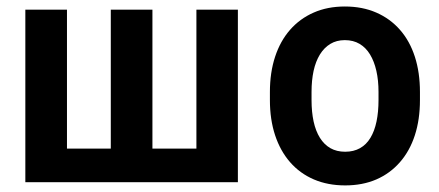

<svg xmlns="http://www.w3.org/2000/svg" viewBox="-20 -558 1343 588"><path d="M57.6 -528.3H185.1V-103H319.3V-528.3H446.8V-103H581.5V-528.3H708.5V0H57.6Z M806.6 -251.5V-276.4Q806.6 -335.9 822.5 -384.3Q838.4 -432.6 868.4 -466.8Q898.4 -501 940.7 -519.5Q982.9 -538.1 1036.1 -538.1Q1089.8 -538.1 1132.3 -519.5Q1174.8 -501 1204.8 -466.8Q1234.9 -432.6 1250.5 -384.3Q1266.1 -335.9 1266.1 -276.4V-251.5Q1266.1 -191.9 1250.5 -143.8Q1234.9 -95.7 1204.8 -61.3Q1174.8 -26.9 1132.6 -8.5Q1090.3 9.8 1037.1 9.8Q983.9 9.8 941.2 -8.5Q898.4 -26.9 868.4 -61.3Q838.4 -95.7 822.5 -143.8Q806.6 -191.9 806.6 -251.5ZM934.1 -276.4V-251.5Q934.1 -215.3 940.4 -186Q946.8 -156.7 959.7 -136Q972.7 -115.2 991.9 -104.2Q1011.2 -93.3 1037.1 -93.3Q1063 -93.3 1082.5 -104.2Q1102.1 -115.2 1114.5 -136Q1127 -156.7 1133.1 -186Q1139.2 -215.3 1139.2 -251.5V-276.4Q1139.2 -312 1132.6 -341.1Q1126 -370.1 1113.3 -391.1Q1100.6 -412.1 1081.3 -423.6Q1062 -435.1 1036.1 -435.1Q1010.7 -435.1 991.7 -423.6Q972.7 -412.1 959.7 -391.1Q946.8 -370.1 940.4 -341.1Q934.1 -312 934.1 -276.4Z"/></svg>

Font: Roboto SemiCondensed SemiBold
Style: Regular
Weight: 600
Width: 4
Designer: Christian Robertson
Foundry: Google
Version: Version 3.009; 2024